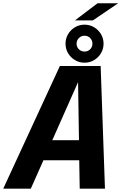

<svg xmlns="http://www.w3.org/2000/svg" viewBox="-48 -1136 736 1156"><path d="M-28.5 0 312.5 -738.5H558L584 0H432L429 -171H213.5L137.5 0ZM267 -292H427.5L422 -641.5ZM461 -758.5Q429.5 -758.5 403.5 -774Q377.5 -789.5 362 -815.5Q346.5 -841.5 346.5 -873Q346.5 -904.5 362 -930.5Q377.5 -956.5 403.5 -972Q429.5 -987.5 461 -987.5Q492.5 -987.5 518.5 -972Q544.5 -956.5 560 -930.5Q575.5 -904.5 575.5 -873Q575.5 -841.5 560 -815.5Q544.5 -789.5 518.5 -774Q492.5 -758.5 461 -758.5ZM461 -825.5Q481 -825.5 494.8 -839.2Q508.5 -853 508.5 -873Q508.5 -893 494.8 -907Q481 -921 461 -921Q441 -921 427 -907Q413 -893 413 -873Q413 -853 427 -839.2Q441 -825.5 461 -825.5ZM403 -1013 539.5 -1116.5H663.5L511 -1013Z"/></svg>

Font: Epilogue
Style: Bold Italic
Weight: 700
Italic angle: -12°
Designer: Tyler Finck
Foundry: Etcetera Type Co
Version: Version 2.111; ttfautohint (v1.8.3)